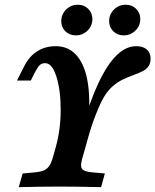

<svg xmlns="http://www.w3.org/2000/svg" viewBox="-20 -773 642 793"><path d="M57.4 0 73.5 -56.5 121.8 -60.9Q147.4 -63.3 161.3 -69.3Q175.1 -75.3 183.7 -88Q192.3 -100.7 199.2 -125.8L210.5 -166.1Q230.6 -238 230.6 -319.6Q230.6 -401.2 212.9 -456.7Q195.2 -512.1 166.9 -512.1Q152.4 -512.1 144 -504Q135.5 -496 123.4 -472.6L107.3 -440.3H50L79.8 -499.2Q94 -527.5 113.9 -546Q133.9 -564.6 158 -573.4Q182.2 -582.3 210.4 -582.3Q264.7 -582.3 298.7 -541.5Q332.6 -500.8 343.6 -425Q354.6 -349.2 342 -246L316.2 -233.9Q350.4 -353.4 386.8 -430.5Q423.2 -507.5 461.9 -544.9Q500.6 -582.3 542.3 -582.3Q570.4 -582.3 586.1 -568.8Q601.9 -555.3 601.9 -531.2Q601.9 -511.5 593.2 -499.2Q584.6 -487 570.9 -479.8Q557.2 -472.6 532.7 -463.5Q505.6 -453.4 486.2 -444.1Q466.7 -434.8 446.5 -417.7Q426.2 -400.6 410.2 -373.7Q394.8 -348.3 376.1 -300.8Q357.4 -253.3 343.6 -203.2L321.8 -125.8Q314.1 -100.7 314.9 -88Q315.6 -75.3 325.8 -69.5Q336 -63.6 360.8 -61.2L413.2 -56.5L397.5 0Q298.8 -2.4 225.4 -2.4H225.4H223.6Q153.3 -2.4 57.4 0ZM233 -685.8Q233 -713.9 253.1 -733.7Q273.2 -753.4 301.8 -753.4Q327.5 -753.4 344.5 -736.4Q361.6 -719.3 361.6 -694.1Q361.6 -666.3 341.5 -646.6Q321.4 -626.9 293.2 -626.9Q267.1 -626.9 250 -643.7Q233 -660.6 233 -685.8ZM430.8 -685.8Q430.8 -713.9 450.9 -733.7Q471.1 -753.4 499.6 -753.4Q525.3 -753.4 542.4 -736.4Q559.4 -719.3 559.4 -694.1Q559.4 -666.3 539.3 -646.6Q519.2 -626.9 491 -626.9Q464.9 -626.9 447.9 -643.7Q430.8 -660.6 430.8 -685.8Z"/></svg>

Font: Playfair Micro SmCond SmLight
Style: Italic
Weight: 360
Width: 4
Italic angle: -15.6°
Designer: Claus Eggers Sørensen
Foundry: Claus Eggers Sørensen
Version: Version 2.203;Glyphs 3.3 (3326)